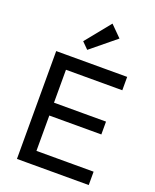

<svg xmlns="http://www.w3.org/2000/svg" viewBox="-173 -1063 936 1161"><g transform="rotate(20 295.0 -483.0)"><path d="M81.8 0V-694H176V0ZM145.5 0V-86H543.8V0ZM145.5 -313.5V-396.2H510.8V-313.5ZM145.5 -608V-694H538.5V-608ZM255.5 -765 214.8 -805.8 345 -966.5 415.5 -896Z"/></g></svg>

Font: Outfit Thin
Style: Regular
Weight: 100
Designer: Rodrigo Fuenzalida
Foundry: fragTYPE
Version: Version 1.000